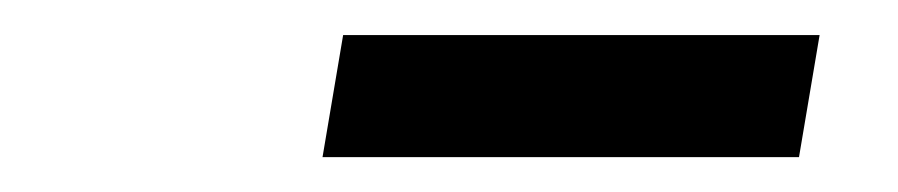

<svg xmlns="http://www.w3.org/2000/svg" viewBox="-20 -744 510 109"><path d="M445.3 -724.1 433.6 -654.8H163.1L174.8 -724.1Z"/></svg>

Font: Inter 16pt
Style: Italic
Weight: 400
Italic angle: -9.3988°
Version: Version 4.001;git-66647c0bb